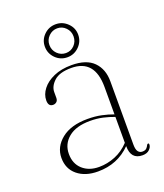

<svg xmlns="http://www.w3.org/2000/svg" viewBox="-123 -723 696 815"><g transform="rotate(-20 225.0 -315.5)"><path d="M53 -98Q53 -147.5 95.5 -181.8Q138 -216 213 -216Q247.5 -216 275.8 -210Q304 -204 328 -195V-319Q328 -443 222.5 -443Q169 -443 144.5 -420.2Q120 -397.5 120 -371.5V-346Q120 -333.5 113.2 -327.8Q106.5 -322 97.5 -322Q76 -322 76 -349.5Q76 -376 94.5 -400Q113 -424 147 -439Q181 -454 227.5 -454Q294.5 -454 327 -421Q359.5 -388 359.5 -333V-47.5Q359.5 -24.5 366.8 -15.2Q374 -6 385.5 -6Q398.5 -6 404.5 -12Q410.5 -18 413.5 -25Q416 -30 419.5 -30Q423.5 -30 423.5 -24Q423.5 -12.5 412.5 -1.8Q401.5 9 381 9Q328.5 9 328.5 -51.5Q269 9 180 9Q123 9 88 -19.8Q53 -48.5 53 -98ZM88.5 -103Q88.5 -59 117 -33.2Q145.5 -7.5 191 -7.5Q228.5 -7.5 264.2 -22Q300 -36.5 328 -66.5V-183.5Q304.5 -192.5 278 -198.5Q251.5 -204.5 220.5 -204.5Q157 -204.5 122.8 -176.2Q88.5 -148 88.5 -103ZM224 -491Q192.5 -491 170.5 -513Q148.5 -535 148.5 -566Q148.5 -596.5 170.5 -618.2Q192.5 -640 224 -640Q254.5 -640 276.8 -618.2Q299 -596.5 299 -566Q299 -535 276.8 -513Q254.5 -491 224 -491ZM224 -621.5Q201.5 -621.5 185.2 -605.2Q169 -589 169 -566Q169 -542.5 185.2 -526.2Q201.5 -510 224 -510Q246.5 -510 262.2 -526.2Q278 -542.5 278 -566Q278 -589 262.2 -605.2Q246.5 -621.5 224 -621.5Z"/></g></svg>

Font: Fraunces 72pt Thin
Style: Regular
Weight: 100
Version: Version 1.000;[b76b70a41]